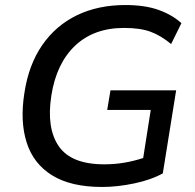

<svg xmlns="http://www.w3.org/2000/svg" viewBox="-20 -734 775 763"><path d="M386 9Q262 9 187.5 -37Q113 -83 86 -167.5Q59 -252 77 -365Q94 -477 148 -555Q202 -633 286 -673.5Q370 -714 478 -714Q555 -714 609 -695Q663 -676 701 -642L660 -559Q619 -593 578 -608Q537 -623 473 -623Q353 -623 278.5 -552.5Q204 -482 184 -354Q164 -225 213.5 -153Q263 -81 394 -81Q436 -81 474 -87.5Q512 -94 549 -106L579 -297H406L419 -375H680L627 -45Q580 -19 513 -5Q446 9 386 9Z"/></svg>

Font: Mulish SemiBold
Style: Italic
Weight: 600
Italic angle: -9°
Designer: Vernon Adams
Foundry: Vernon Adams
Version: Version 3.603; ttfautohint (v1.8.3)